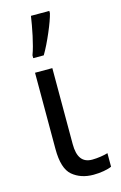

<svg xmlns="http://www.w3.org/2000/svg" viewBox="-124 -858 579 922"><g transform="rotate(-15 165.0 -397.5)"><path d="M77.1 -536.1V-157.2C77.1 -91.8 90.8 -47.9 118.2 -24.9C145.5 -2 180.2 9.8 222.2 9.8C256.8 9.8 293.9 3.4 313 -5.9V-73.2C295.4 -67.4 261.7 -62 234.9 -62C186 -62 163.1 -93.8 163.1 -158.2V-536.1ZM139.2 -606C155.8 -633.8 171.9 -667 188 -704.6C204.1 -742.2 214.8 -772 220.2 -793.9V-805.2H128.9C121.1 -752 105 -667 86.9 -620.1V-606Z"/></g></svg>

Font: Avrile Sans
Style: Regular
Weight: 400
Designer: Monotype Design Team, Google (font), Stefan Peev (BGR Cyrillic), Cristiano Sobral (main changes)
Foundry: The Avrile Sans Project Authors
Version: Version 3.110